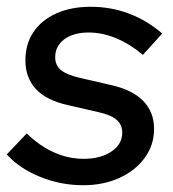

<svg xmlns="http://www.w3.org/2000/svg" viewBox="-35 -537 512 567"><path d="M211 10Q145 10 84 -14.5Q23 -39 -15 -81L44 -143Q82 -106 124.5 -87Q167 -68 212 -68Q262 -68 294 -89.5Q326 -111 326 -145Q326 -169 309 -183.5Q292 -198 255 -206L168 -226Q103 -240 71.5 -273.5Q40 -307 40 -359Q40 -407 64 -442.5Q88 -478 131.5 -497.5Q175 -517 233 -517Q292 -517 345.5 -497Q399 -477 444 -438L387 -375Q349 -407 308 -424Q267 -441 227 -441Q182 -441 155 -421Q128 -401 128 -368Q128 -344 145 -330Q162 -316 201 -307L288 -287Q354 -273 387 -240Q420 -207 420 -156Q420 -109 392.5 -71Q365 -33 317.5 -11.5Q270 10 211 10Z"/></svg>

Font: Red Hat Display SemiBold
Style: Italic
Weight: 600
Italic angle: -12°
Designer: Pentagram, MCKL
Foundry: Pentagram, MCKL
Version: Version 1.023